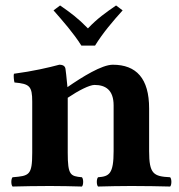

<svg xmlns="http://www.w3.org/2000/svg" viewBox="-20 -681 656 703"><path d="M228 -122V-323C268 -350 308 -370 326 -370C366 -370 396 -352 396 -295V-128C396 -44 380 -35 339 -32C333 -26 333 -4 339 2C381 1 413 0 461 0C516 0 560 1 603 2C609 -4 609 -26 603 -32C542 -35 526 -44 526 -128V-284C526 -394 479 -444 393 -444C353 -444 282 -400 227 -362C224 -397 220 -427 220 -427C219 -439 211 -444 197 -444C160 -434 100 -420 31 -411C29 -405 31 -385 33 -379C88 -374 98 -366 98 -309V-122C98 -39 87 -37 26 -32C20 -26 20 -4 26 2C68 1 110 0 163 0C209 0 237 1 280 2C286 -4 286 -26 280 -32C238 -36 228 -39 228 -122ZM328 -514C357 -561 393 -603 429 -643L405 -661C366 -634 336 -613 302 -577C265 -615 239 -634 200 -661L176 -643C211 -603 249 -560 278 -514Z"/></svg>

Font: Libertinus Serif
Style: Bold
Weight: 700
Designer: Philipp H. Poll, Khaled Hosny
Foundry: Caleb Maclennan
Version: Version 7.050;RELEASE